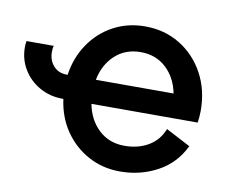

<svg xmlns="http://www.w3.org/2000/svg" viewBox="-64 -599 833 690"><g transform="rotate(10 353.0 -254.5)"><path d="M101.6 -392.6Q99.6 -387.2 99.1 -381.6Q98.6 -376 98.6 -369.6Q98.6 -339.4 116.9 -319.1Q135.3 -298.8 165.5 -298.8H168.5Q178.2 -363.8 212.2 -413.3Q246.1 -462.9 298.1 -490.7Q350.1 -518.6 413.6 -518.6Q484.4 -518.6 540.5 -484.4Q596.7 -450.2 629.4 -390.4Q662.1 -330.6 662.1 -253.9Q662.1 -243.2 661.1 -232.2Q660.2 -221.2 658.7 -210.9H271Q281.7 -153.8 319.6 -118.4Q357.4 -83 413.6 -83Q463.4 -83 500.7 -105Q538.1 -127 554.2 -168.9L643.6 -122.1Q612.8 -57.1 550.5 -23.2Q488.3 10.7 413.6 10.7Q350.1 10.7 297.9 -17.6Q245.6 -45.9 211.4 -95.7Q177.2 -145.5 168.5 -210.9H165.5Q119.1 -210.9 81.5 -232.2Q43.9 -253.4 22 -289.6Q0 -325.7 0 -369.6Q0 -382.3 2 -392.6ZM413.6 -424.8Q357.9 -424.8 320.3 -390.1Q282.7 -355.5 271.5 -298.8H555.2Q543.9 -355.5 506.6 -390.1Q469.2 -424.8 413.6 -424.8Z"/></g></svg>

Font: Giphurs Medium
Style: Regular
Weight: 500
Version: Version 0.920; ttfautohint (v1.8.4.7-5d5b)